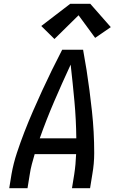

<svg xmlns="http://www.w3.org/2000/svg" viewBox="-20 -999 640 1019"><path d="M29 0 41 -74Q51 -131 69.5 -187Q88 -243 109.5 -298.5Q131 -354 155 -409Q179 -464 204 -518.5Q229 -573 255.5 -627Q282 -681 310 -735H421Q431 -681 439.5 -627Q448 -573 455 -518.5Q462 -464 468 -409Q474 -354 477 -298.5Q480 -243 480 -186.5Q480 -130 470 -74L458 0H362L374 -74Q378 -100 380.5 -127Q383 -154 384 -181H164Q156 -154 149 -127.5Q142 -101 138 -74L126 0ZM385 -265Q384 -364 375 -461.5Q366 -559 355 -656Q310 -559 268 -461.5Q226 -364 191 -265ZM269 -792 199 -861 353 -979H459L568 -855L485 -798L397 -918Z"/></svg>

Font: Iosevka Curly MdExObl
Style: Regular
Weight: 500
Width: 7
Italic angle: -9°
Monospace: yes
Designer: Belleve Invis
Foundry: Belleve Invis
Version: Version 11.1.0; ttfautohint (v1.8.3)